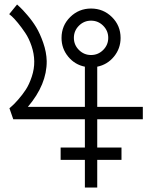

<svg xmlns="http://www.w3.org/2000/svg" viewBox="-20 -752 680 855"><path d="M358 -221H39L22 -270Q26 -274 34 -280.5Q42 -287 61 -308.5Q80 -330 95 -353Q110 -376 121.5 -410.5Q133 -445 132.5 -479Q132 -513 120.5 -547Q109 -581 92.5 -605.5Q76 -630 60 -649.5Q44 -669 33 -679L21 -689L56 -732Q61 -727 70 -719Q79 -711 101.5 -685Q124 -659 141 -631Q158 -603 172.5 -561.5Q187 -520 188 -480Q189 -376 104 -276H358V-455Q313 -464 283.5 -500Q254 -536 254 -583Q254 -638 292.5 -676Q331 -714 385.5 -714Q440 -714 478.5 -676Q517 -638 517 -583Q517 -536 487.5 -500Q458 -464 413 -455V-276H616V-221H413V-95H521V-40H413V83H358V-40H250V-95H358ZM439.5 -529.5Q462 -552 462 -583.5Q462 -615 439.5 -637.5Q417 -660 385.5 -660Q354 -660 331.5 -637.5Q309 -615 309 -583.5Q309 -552 331.5 -529.5Q354 -507 385.5 -507Q417 -507 439.5 -529.5Z"/></svg>

Font: Astronomicon
Style: Regular
Weight: 400
Version: Version 1.1